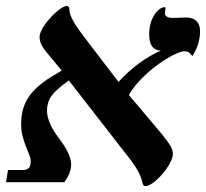

<svg xmlns="http://www.w3.org/2000/svg" viewBox="-29 -612 692 645"><path d="M643.1 -507.8Q643.1 -462.9 617.2 -423.8Q609.4 -433.6 604 -436.8Q598.6 -439.9 591.8 -439.9Q573.2 -439.9 533.4 -416.3Q493.7 -392.6 458.5 -359.6Q423.3 -326.7 403.8 -293L514.2 -162.1Q538.1 -132.3 544.9 -119.6Q551.8 -106.9 551.8 -94.2Q551.8 -79.6 536.4 -54.4Q521 -29.3 497.8 -8.1Q474.6 13.2 458 13.2Q451.2 13.2 448.2 -2.9Q440.9 -34.2 410.2 -74.2L202.1 -341.8Q158.2 -310.1 143.6 -289.3Q128.9 -268.6 128.9 -240.2Q128.9 -200.2 169.4 -147Q210 -93.8 210 -59.1Q210 -30.8 187 0H-8.8L-2 -41H49.8Q74.2 -41 74.2 -68.8Q74.2 -79.6 69.1 -92.3Q64 -105 58.1 -120.1Q52.2 -135.3 47.1 -153.6Q42 -171.9 42 -194.8Q42 -252 70.3 -290.5Q98.6 -329.1 158.2 -362.8L178.2 -375L126 -438Q104 -464.4 104 -486.8Q104 -504.4 121.6 -529.1Q139.2 -553.7 161.4 -572.8Q183.6 -591.8 195.8 -591.8Q204.1 -591.8 204.1 -580.1Q204.1 -567.4 212.4 -550.3Q220.7 -533.2 238 -509Q255.4 -484.9 369.1 -336.9Q434.6 -408.2 511.2 -441.9Q472.2 -443.4 472.2 -496.1Q472.2 -521.5 479.7 -542Q487.3 -562.5 500 -575.2Q512.7 -587.9 523.9 -587.9Q526.9 -587.9 526.9 -584L524.9 -568.8Q524.9 -551.8 551.8 -551.8L597.2 -553.2Q618.7 -553.2 630.9 -541.3Q643.1 -529.3 643.1 -507.8Z"/></svg>

Font: Liberation Serif
Style: Bold Italic
Weight: 700
Italic angle: -16.333°
Designer: Steve Matteson
Foundry: Ascender Corporation
Version: Version 2.1.5